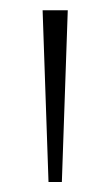

<svg xmlns="http://www.w3.org/2000/svg" viewBox="-20 -828 215 374"><path d="M74.5 -473.5 63 -808H112L100.5 -473.5Z"/></svg>

Font: Encode Sans Condensed Condensed ExtraLight
Style: Regular
Weight: 200
Width: 3
Designer: Multiple Designers
Foundry: Impallari Type
Version: Version 3.000; ttfautohint (v1.8.3) -l 8 -r 50 -G 200 -x 14 